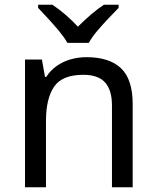

<svg xmlns="http://www.w3.org/2000/svg" viewBox="-20 -786 658 806"><path d="M343 -546Q439 -546 488 -499.5Q537 -453 537 -349V0H450V-343Q450 -408 421 -440Q392 -472 330 -472Q241 -472 207 -422Q173 -372 173 -278V0H85V-536H156L169 -463H174Q192 -491 218.5 -509.5Q245 -528 277 -537Q309 -546 343 -546ZM263 -606Q250 -629 228 -655.5Q206 -682 182 -708Q158 -734 140 -753V-766H200Q226 -749 254 -725Q282 -701 307 -674Q334 -701 362 -725Q390 -749 416 -766H478V-753Q459 -734 434.5 -708Q410 -682 387.5 -655.5Q365 -629 353 -606Z"/></svg>

Font: Noto Sans Cham
Style: Regular
Weight: 400
Designer: Monotype Design Team
Foundry: Monotype Imaging Inc.
Version: Version 2.002